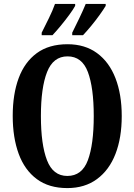

<svg xmlns="http://www.w3.org/2000/svg" viewBox="-20 -951 687 981"><path d="M324 10Q230 10 168 -36Q106 -82 75.5 -165Q45 -248 45 -359Q45 -470 75.5 -552Q106 -634 168 -679.5Q230 -725 325 -725Q414 -725 476 -679.5Q538 -634 570 -551.5Q602 -469 602 -358Q602 -247 570 -164.5Q538 -82 475.5 -36Q413 10 324 10ZM324 -52Q399 -52 429 -132.5Q459 -213 459 -358Q459 -503 429 -583Q399 -663 325 -663Q252 -663 220.5 -583Q189 -503 189 -358Q189 -213 220 -132.5Q251 -52 324 -52ZM349 -784Q367 -820 385.5 -858.5Q404 -897 418 -931H520V-921Q510 -904 490 -876Q470 -848 446.5 -819.5Q423 -791 404 -771H349ZM193 -784Q211 -820 230 -858.5Q249 -897 261 -931H364V-921Q355 -904 334.5 -876Q314 -848 290.5 -819.5Q267 -791 248 -771H193Z"/></svg>

Font: Noto Serif Hebrew ExtraCondensed
Style: Bold
Weight: 700
Width: 2
Designer: Monotype Design Team
Foundry: Monotype Imaging Inc.
Version: Version 2.004; ttfautohint (v1.8.4.7-5d5b)